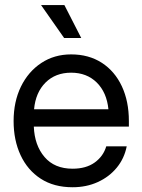

<svg xmlns="http://www.w3.org/2000/svg" viewBox="-20 -748 576 779"><path d="M274.4 11.7Q198.7 11.7 145.3 -22.9Q91.8 -57.6 63.5 -118.4Q35.2 -179.2 35.2 -256.8Q35.2 -335.4 64.9 -396.5Q94.7 -457.5 147.5 -492.4Q200.2 -527.3 268.6 -527.3Q340.3 -527.3 393.1 -493.2Q445.8 -459 474.4 -397.9Q502.9 -336.9 502.9 -256.8V-234.4H117.2Q120.1 -158.7 160.6 -111.1Q201.2 -63.5 274.4 -63.5Q329.6 -63.5 364.5 -88.9Q399.4 -114.3 411.1 -154.3H494.1Q484.4 -105 453.6 -67.6Q422.9 -30.3 376.7 -9.3Q330.6 11.7 274.4 11.7ZM118.2 -304.7H419.9Q413.1 -373 372.6 -413.1Q332 -453.1 268.6 -453.1Q205.1 -453.1 164.8 -413.1Q124.5 -373 118.2 -304.7ZM240.2 -593.8 146.5 -727.5H241.2L309.6 -593.8Z"/></svg>

Font: Inter Display
Style: Regular
Weight: 400
Designer: Rasmus Andersson
Foundry: rsms
Version: Version 4.000;git-37864ae